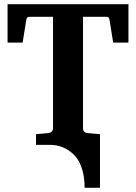

<svg xmlns="http://www.w3.org/2000/svg" viewBox="-20 -691 648 916"><path d="M217.8 0H151.9V-50.8L210 -56.2Q219.7 -57.1 226.3 -63Q232.9 -68.8 232.9 -78.1V-610.8H121.1Q107.4 -610.8 106 -599.1L87.9 -487.8H16.1V-670.9H592.8V-487.8H520L502 -599.1Q500.5 -610.8 487.8 -610.8H376V-78.1Q376 -68.4 382.1 -62.7Q388.2 -57.1 397.9 -56.2L457 -50.8V205.1H383.8Q383.8 151.4 369.9 110.6Q356 69.8 331.8 46.4Q307.6 22.9 279.1 11.5Q250.5 0 217.8 0Z"/></svg>

Font: Veleka
Style: Bold
Weight: 700
Designer: Stefan Peev, Context Ltd, 2016; SIL International, 1997-2014.
Foundry: Stefan Peev, Context Ltd, 2016
Version: Version 1.000